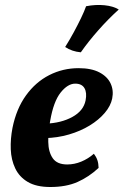

<svg xmlns="http://www.w3.org/2000/svg" viewBox="-20 -740 496 769"><path d="M181.6 9Q125.6 9 91.4 -11.2Q57.2 -31.4 41 -65.7Q24.7 -100 23.1 -142Q21.5 -184.1 30 -227.8Q45.5 -304.5 84.1 -357.9Q122.7 -411.4 177.3 -439.2Q232 -467 294.7 -467Q345.7 -467 377.9 -450.2Q410 -433.5 422.9 -405.9Q435.9 -378.3 429.4 -345.6Q423.4 -315.7 399.5 -287.7Q375.6 -259.6 339.1 -237.3Q302.5 -214.9 256.4 -201.4Q210.3 -187.8 159.5 -186.8L162.5 -244.7Q225.3 -247.1 269.8 -271.6Q314.4 -296 322.8 -337.8Q328.8 -368.8 318.3 -386.9Q307.8 -405 281.3 -405Q251.4 -405 222.9 -369.3Q194.5 -333.7 181.1 -256.7Q172.5 -212 173.3 -171.6Q174 -131.1 191.3 -106.2Q208.6 -81.3 249.2 -81.3Q277.9 -81.3 305.5 -92.7Q333.1 -104.1 356 -124.2Q365.5 -111.9 370 -98.6Q374.5 -85.4 374.9 -67.5Q336.1 -31.3 290.5 -11.1Q244.9 9 181.6 9ZM324.8 -715Q362.7 -722.5 398.3 -719Q434 -715.4 455.6 -701.9Q412.8 -663.2 373.4 -618.4Q333.9 -573.7 303.7 -530.5Q268.1 -533.6 241 -551.8Q259.4 -581.1 275.6 -611.1Q291.8 -641 304.8 -668.1Q317.8 -695.1 324.8 -715Z"/></svg>

Font: Vollkorn
Style: Italic
Weight: 400
Italic angle: -11°
Designer: Friedrich Althausen
Foundry: Friedrich Althausen
Version: Version 5.001